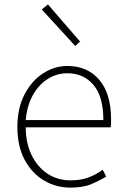

<svg xmlns="http://www.w3.org/2000/svg" viewBox="-20 -840 567 873"><path d="M300 13Q234 13 179 -20Q124 -53 91.5 -114.5Q59 -176 59 -262Q59 -348 91.5 -410.5Q124 -473 176 -506.5Q228 -540 286 -540Q378 -540 431.5 -477Q485 -414 485 -297Q485 -289 485 -280.5Q485 -272 483 -261H97Q97 -192 122.5 -137.5Q148 -83 194 -51.5Q240 -20 302 -20Q347 -20 382 -33Q417 -46 447 -68L463 -37Q433 -19 396 -3Q359 13 300 13ZM97 -294H450Q450 -401 405 -454Q360 -507 286 -507Q239 -507 198 -481.5Q157 -456 130 -408.5Q103 -361 97 -294ZM322 -631 170 -797 198 -820 344 -651Z"/></svg>

Font: Source Han Sans SC ExtraLight
Style: Regular
Weight: 250
Designer: Ryoko NISHIZUKA 西塚涼子 (kana, bopomofo & ideographs); Paul D. Hunt (Latin, Greek & Cyrillic); Sandoll Communications 산돌커뮤니
Foundry: Adobe
Version: Version 2.004;hotconv 1.0.118;makeotfexe 2.5.65603